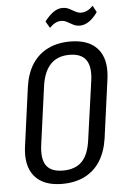

<svg xmlns="http://www.w3.org/2000/svg" viewBox="-59 -923 635 974"><g transform="rotate(-5 258.0 -436.5)"><path d="M219 8Q154 8 112.5 -16.5Q71 -41 54 -88Q37 -135 47 -203L87 -497Q97 -566 127 -612.5Q157 -659 206 -683.5Q255 -708 319 -708Q385 -708 426.5 -683.5Q468 -659 485 -612.5Q502 -566 492 -497L452 -203Q442 -135 412 -88Q382 -41 333 -16.5Q284 8 219 8ZM228 -59Q290 -59 324 -93Q358 -127 368 -200L410 -500Q420 -571 395.5 -606Q371 -641 311 -641Q251 -641 216 -605.5Q181 -570 170 -500L129 -200Q119 -128 143 -93.5Q167 -59 228 -59ZM205 -820Q228 -850 250.5 -865.5Q273 -881 296 -881Q316 -881 331 -873Q346 -865 360.5 -857Q375 -849 390 -849Q405 -849 420 -856Q435 -863 450 -879L468 -845Q447 -815 424 -799.5Q401 -784 378 -784Q359 -784 343.5 -792Q328 -800 314 -808Q300 -816 284 -816Q269 -816 255 -809Q241 -802 225 -786Z"/></g></svg>

Font: Pathway Extreme Condensed
Style: Italic
Weight: 400
Width: 3
Italic angle: -8°
Version: Version 1.001;gftools[0.9.26]